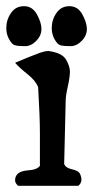

<svg xmlns="http://www.w3.org/2000/svg" viewBox="-34 -599 300 619"><path d="M3.9 -460Q-13.7 -481.4 -13.7 -508.3Q-13.7 -535.2 1.5 -557.1Q16.6 -579.1 43.5 -579.1Q70.3 -579.1 85 -552.7Q99.6 -526.4 99.6 -505.4Q99.6 -484.4 83 -467.3Q66.4 -450.2 46.9 -450.2Q27.3 -450.2 18.1 -452.1Q8.8 -454.1 3.9 -460ZM150.4 -460Q132.8 -481.4 132.8 -508.3Q132.8 -535.2 147.9 -557.1Q163.1 -579.1 189.9 -579.1Q216.8 -579.1 231.4 -552.7Q246.1 -526.4 246.1 -505.4Q246.1 -484.4 229.5 -467.3Q212.9 -450.2 193.4 -450.2Q173.8 -450.2 164.6 -452.1Q155.3 -454.1 150.4 -460ZM177.7 -271.5 172.9 -70.3Q177.7 -57.6 198.2 -53.2Q218.8 -48.8 223.6 -39.1Q228.5 -29.3 228.5 -19Q228.5 -8.8 218.8 0H24.4Q14.6 -8.8 14.6 -17.6Q14.6 -46.9 56.6 -49.8Q85.9 -51.8 94.7 -64.5V-168Q94.7 -222.7 88.9 -318.4Q80.1 -339.8 54.7 -359.9Q29.3 -379.9 14.6 -396.5Q39.1 -407.2 56.6 -414.1L91.8 -427.7Q111.3 -434.6 122.1 -434.6Q166 -428.7 178.7 -407.2Q191.4 -385.7 191.4 -368.2Q191.4 -350.6 184.6 -320.3Q177.7 -290 177.7 -271.5Z"/></svg>

Font: Essays1743
Style: Medium
Weight: 500
Designer: Based on the typeface in a 1743 English translation of the essays of Montaigne.  PostScript/TrueType font designed by Jo
Version: Version 002.100